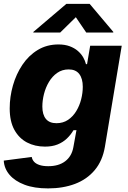

<svg xmlns="http://www.w3.org/2000/svg" viewBox="-21 -790 681 1025"><path d="M235.8 215.8Q162.1 215.8 110.4 196.3Q58.6 176.8 30 143.3Q1.5 109.9 -1 67.4L148.4 47.9Q150.9 62.5 160.9 73.5Q170.9 84.5 189.7 90.8Q208.5 97.2 236.8 97.2Q292.5 97.2 327.1 70.8Q361.8 44.4 370.6 -3.9L387.2 -95.2L371.1 -94.7Q356.9 -70.3 335.9 -50.3Q314.9 -30.3 286.4 -18.8Q257.8 -7.3 219.2 -7.3Q165.5 -7.3 123 -29.5Q80.6 -51.8 55.7 -96.9Q30.8 -142.1 30.8 -211.4Q30.8 -273.4 48.1 -334Q65.4 -394.5 98.6 -444.1Q131.8 -493.7 180.4 -523.2Q229 -552.7 291 -552.7Q325.2 -552.7 350.8 -543.2Q376.5 -533.7 394.3 -518.3Q412.1 -502.9 422.9 -484.4Q433.6 -465.8 438 -447.3L443.8 -447.8L460.4 -545.9H628.9L539.1 -6.8Q526.4 68.4 484.9 117.9Q443.4 167.5 379.4 191.7Q315.4 215.8 235.8 215.8ZM280.3 -132.3Q315.9 -132.3 342.3 -150.1Q368.7 -168 386.2 -197Q403.8 -226.1 412.4 -260.3Q420.9 -294.4 420.9 -326.7Q420.9 -370.6 402.1 -395Q383.3 -419.4 345.7 -419.4Q311 -419.4 284.7 -401.1Q258.3 -382.8 240.5 -353Q222.7 -323.2 213.9 -288.6Q205.1 -253.9 205.1 -221.2Q205.1 -178.2 223.9 -155.3Q242.7 -132.3 280.3 -132.3ZM300.3 -616.2H156.7L157.2 -619.6L333.5 -769.5H457.5L584 -619.6L583.5 -616.2H439.5L383.8 -698.2Z"/></svg>

Font: Inter ExtraBold
Style: Italic
Weight: 800
Italic angle: -9.3988°
Designer: Rasmus Andersson
Foundry: rsms
Version: Version 4.001;git-66647c0bb